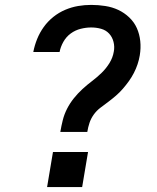

<svg xmlns="http://www.w3.org/2000/svg" viewBox="-20 -763 640 783"><path d="M226 -225Q230 -249 236 -273Q242 -297 253.5 -319.5Q265 -342 281 -362Q297 -382 316 -399.5Q335 -417 355.5 -432.5Q376 -448 394.5 -466Q413 -484 426.5 -506Q440 -528 444 -552Q448 -572 443 -592Q438 -612 425 -626Q412 -640 392.5 -645.5Q373 -651 352 -651Q331 -651 309 -645.5Q287 -640 268.5 -626.5Q250 -613 238.5 -592.5Q227 -572 223 -551Q223 -551 223 -551Q223 -551 223 -551H116Q116 -551 116 -551Q116 -551 116 -552Q121 -578 131.5 -604Q142 -630 158.5 -653Q175 -676 197.5 -694Q220 -712 246 -723Q272 -734 298.5 -738.5Q325 -743 352 -743Q381 -743 409.5 -738.5Q438 -734 462.5 -722.5Q487 -711 507 -692Q527 -673 538 -648.5Q549 -624 552 -595.5Q555 -567 550 -537Q547 -519 541 -501Q535 -483 526 -465.5Q517 -448 505.5 -432Q494 -416 481 -401Q468 -386 453 -373Q438 -360 422 -348Q406 -336 390 -324Q374 -312 362.5 -296Q351 -280 345 -262Q339 -244 336 -225ZM172 0 196 -143H339L315 0Z"/></svg>

Font: Iosevka SS04 Semibold Extended
Style: Italic
Weight: 600
Width: 7
Italic angle: -9°
Monospace: yes
Designer: Belleve Invis
Foundry: Belleve Invis
Version: Version 19.0.0; ttfautohint (v1.8.4)